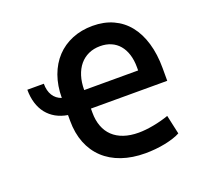

<svg xmlns="http://www.w3.org/2000/svg" viewBox="-128 -884 1098 1042"><g transform="rotate(-20 421.0 -363.0)"><path d="M151.3 -532Q151.3 -491.1 168.1 -464.1Q185 -437.1 216.6 -426.1Q217 -496.8 237.7 -554.2Q258.5 -611.5 296.5 -652.2Q334.5 -692.8 388 -714.8Q441.4 -736.9 506.7 -736.9Q572.4 -736.9 624.3 -713.2Q676.1 -689.6 712 -645.1Q747.9 -600.5 767 -536.2Q786.2 -471.9 786.2 -391V-317.8H345.5V-294Q345.5 -250 358.7 -215Q371.8 -180 397.2 -155.9Q422.6 -131.7 459.9 -119Q497.2 -106.2 545.5 -106.2Q564.6 -106.2 586.6 -108.5Q608.7 -110.8 631.6 -115.1Q654.5 -119.3 677.4 -125.4Q700.3 -131.4 720.9 -138.8L745 -29.1Q729 -20.2 706.1 -12.8Q683.2 -5.3 656.2 0.2Q629.3 5.7 600 8.5Q570.7 11.4 541.9 11.4Q465.9 11.4 405.5 -9.6Q345.2 -30.5 303.3 -70Q261.4 -109.4 239 -166Q216.6 -222.7 216.6 -294V-327.4Q179 -333.5 149.1 -350.1Q119.3 -366.8 98.5 -392.9Q77.8 -419 66.9 -454.2Q56.1 -489.3 56.1 -532ZM657 -424.7V-443.2Q657 -484.4 646.7 -517Q636.4 -549.7 617.2 -572.4Q598 -595.2 570.3 -607.2Q542.6 -619.3 507.5 -619.3Q470.2 -619.3 440.3 -605.6Q410.5 -592 389.4 -566.8Q368.3 -541.5 356.9 -505.5Q345.5 -469.5 345.5 -424.7Z"/></g></svg>

Font: Interop SemBd
Style: Regular
Weight: 600
Designer: Rasmus Andersson, Google, Jang Haemin
Foundry: jhaemin
Version: Version 1.008